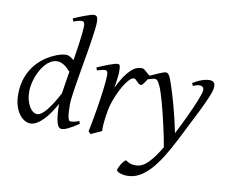

<svg xmlns="http://www.w3.org/2000/svg" viewBox="-99 -869 1478 1240"><g transform="rotate(10 640.0 -249.0)"><path d="M303.2 -207Q307.6 -236.3 313.5 -273.7Q319.3 -311 326.2 -352.5Q317.9 -361.3 308.3 -370.8Q298.8 -380.4 287.8 -388.2Q276.9 -396 264.6 -400.9Q252.4 -405.8 238.8 -405.8Q216.8 -405.8 197.3 -394.8Q177.7 -383.8 161.4 -365.7Q145 -347.7 132.3 -324.5Q119.6 -301.3 110.8 -276.6Q102.1 -252 97.4 -228Q92.8 -204.1 92.8 -185.1Q92.8 -153.3 99.4 -127.9Q106 -102.5 116.7 -84.5Q127.4 -66.4 141.1 -56.6Q154.8 -46.9 168.9 -46.9Q182.1 -46.9 198.2 -59.1Q214.4 -71.3 231.7 -93Q249 -114.7 267.3 -144Q285.6 -173.3 303.2 -207ZM451.2 -33.2Q409.7 -5.4 383.1 7.3Q356.4 20 339.8 20Q330.6 20 322.8 12.5Q314.9 4.9 309.3 -13.4Q303.7 -31.7 300.3 -62Q296.9 -92.3 296.9 -137.2Q280.3 -106.4 261 -78.1Q241.7 -49.8 220.7 -27.8Q199.7 -5.9 177.7 7.1Q155.8 20 134.8 20Q118.2 20 99.1 10Q80.1 0 63.7 -21.2Q47.4 -42.5 36.6 -75.4Q25.9 -108.4 25.9 -153.8Q25.9 -192.4 34.2 -228.8Q42.5 -265.1 59.3 -298.1Q76.2 -331.1 101.8 -359.6Q127.4 -388.2 162.1 -411.1Q175.8 -419.9 191.7 -428Q207.5 -436 224.1 -442.6Q240.7 -449.2 257.3 -453.1Q273.9 -457 289.1 -457Q301.3 -457 314 -449.2Q326.7 -441.4 339.4 -431.2Q345.2 -466.8 350.3 -501Q355.5 -535.2 359.4 -564.7Q363.3 -594.2 365.7 -618.2Q368.2 -642.1 368.2 -657.2Q368.2 -668.5 366.5 -675Q364.7 -681.6 361.6 -684.8Q358.4 -688 354.5 -689Q350.6 -689.9 346.2 -689.9Q341.8 -689.9 333.3 -688Q324.7 -686 315.9 -683.3Q307.1 -680.7 300.5 -678.7Q293.9 -676.8 293.9 -676.8L288.1 -695.8Q308.6 -705.1 329.3 -713.4Q350.1 -721.7 367.9 -728Q385.7 -734.4 399.4 -738.3Q413.1 -742.2 418.9 -742.2Q432.6 -742.2 439.2 -733.4Q445.8 -724.6 445.8 -702.1Q445.8 -683.1 442.4 -652.8Q439 -622.6 433.3 -585Q427.7 -547.4 420.7 -504.9Q413.6 -462.4 406 -419.2Q398.4 -376 391.4 -334Q384.3 -292 378.7 -255.9Q373 -219.7 369.6 -191.2Q366.2 -162.6 366.2 -146Q366.2 -89.4 371.6 -63.7Q377 -38.1 388.2 -38.1Q400.9 -38.1 414.3 -40.8Q427.7 -43.5 444.8 -50.8L451.2 -33.2Z M848.1 -415Q842.3 -407.2 835.2 -396Q828.1 -384.8 821 -374.3Q814 -363.8 807.6 -356.4Q801.3 -349.1 796.4 -349.1Q787.1 -349.1 780.5 -354.5Q773.9 -359.9 768.3 -366Q762.7 -372.1 757.1 -377.4Q751.5 -382.8 744.1 -382.8Q731.4 -382.8 714.6 -365.5Q697.8 -348.1 680.9 -320.1Q664.1 -292 648.7 -257.1Q633.3 -222.2 623 -187Q617.7 -168.5 613.5 -146.2Q609.4 -124 606.2 -100.6Q603 -77.1 601.6 -54.4Q600.1 -31.7 601.1 -12.2Q594.7 -8.8 585.2 -4.6Q575.7 -0.5 565.7 3.9Q555.7 8.3 546.4 12.5Q537.1 16.6 531.2 20L515.1 4.9Q522.5 -29.8 529.3 -66.9Q536.1 -104 542.2 -140.9Q548.3 -177.7 553.5 -212.9Q558.6 -248 562.3 -278.3Q565.9 -308.6 568.1 -332.5Q570.3 -356.4 570.3 -371.1Q570.3 -382.3 568.6 -388.9Q566.9 -395.5 564.2 -398.7Q561.5 -401.9 557.9 -402.8Q554.2 -403.8 550.3 -403.8Q545.9 -403.8 537.4 -401.9Q528.8 -399.9 520.5 -397.7Q512.2 -395.5 506.1 -393.8Q500 -392.1 500 -392.1L493.2 -410.2Q513.7 -419.4 534.4 -428Q555.2 -436.5 573.2 -442.9Q591.3 -449.2 604.7 -453.1Q618.2 -457 624 -457Q630.9 -457 634.8 -454.6Q638.7 -452.1 640.4 -446Q642.1 -439.9 642.6 -429Q643.1 -418 643.1 -400.9Q643.1 -395.5 641.6 -382.8Q640.1 -370.1 638.2 -355.2Q636.2 -340.3 634 -325.7Q631.8 -311 630.4 -301.8Q653.8 -350.1 674.8 -380.4Q695.8 -410.6 714.6 -427.7Q733.4 -444.8 750.5 -450.9Q767.6 -457 783.2 -457Q792 -457 799.1 -452.1Q806.2 -447.3 813.5 -440.4Q820.8 -433.6 829.1 -426.5Q837.4 -419.4 848.1 -415Z M1264.2 -419.9Q1264.2 -403.3 1255.1 -377.2Q1246.1 -351.1 1225.8 -307.4Q1205.6 -263.7 1172.6 -198.7Q1139.6 -133.8 1092.3 -40Q1059.6 23.9 1027.1 76.2Q994.6 128.4 960.4 165.8Q926.3 203.1 889.2 223.6Q852.1 244.1 810.5 244.1Q795.9 244.1 783 241.7Q770 239.3 760.5 235.6Q751 231.9 745.4 227.5Q739.7 223.1 739.7 219.2Q739.7 213.4 744.4 202.9Q749 192.4 755.9 180.9Q762.7 169.4 770.8 159.9Q778.8 150.4 785.6 147Q797.4 154.8 806.4 159.2Q815.4 163.6 823.2 165.5Q831.1 167.5 838.9 167.7Q846.7 168 855.5 168Q895 168 932.9 129.6Q970.7 91.3 1011.7 21.5Q1006.8 -6.8 999.8 -42.5Q992.7 -78.1 984.1 -115.7Q975.6 -153.3 966.3 -191.2Q957 -229 947.8 -262.2Q938.5 -295.4 929.9 -322Q921.4 -348.6 914.1 -363.8Q902.8 -388.7 895 -396.2Q887.2 -403.8 878.9 -403.8Q874.5 -403.8 866.5 -401.9Q858.4 -399.9 850.6 -397.7Q842.8 -395.5 836.9 -393.8Q831.1 -392.1 831.1 -392.1L825.2 -410.2Q845.7 -419.4 864.3 -428Q882.8 -436.5 897.7 -442.9Q912.6 -449.2 923.8 -453.1Q935.1 -457 940.9 -457Q947.8 -457 952.9 -453.6Q958 -450.2 962.9 -442.9Q967.8 -435.5 972.4 -423.6Q977.1 -411.6 982.9 -395Q992.2 -368.7 1003.2 -332.8Q1014.2 -296.9 1025.4 -255.4Q1036.6 -213.9 1047.4 -169.2Q1058.1 -124.5 1066.9 -80.6Q1082.5 -111.3 1098.4 -143.3Q1114.3 -175.3 1128.9 -206.5Q1143.6 -237.8 1156 -266.4Q1168.5 -294.9 1178 -318.8Q1187.5 -342.8 1192.9 -360.1Q1198.2 -377.4 1198.2 -386.2Q1198.2 -410.6 1172.4 -412.1Q1156.7 -413.6 1127.9 -400.9L1119.1 -418.9Q1154.3 -439.5 1180.9 -448.2Q1207.5 -457 1224.1 -457Q1232.4 -457 1239.7 -455.8Q1247.1 -454.6 1252.4 -450.7Q1257.8 -446.8 1261 -439.5Q1264.2 -432.1 1264.2 -419.9Z"/></g></svg>

Font: Gentium
Style: Italic
Weight: 400
Italic angle: -7°
Designer: J. Victor Gaultney
Version: Version 1.02; 2005; OFL release